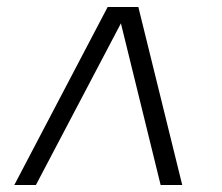

<svg xmlns="http://www.w3.org/2000/svg" viewBox="-20 -531 636 551"><path d="M503 0H441L327 -464L83 0H21L289 -511H377Z"/></svg>

Font: Chivo Thin Italic
Style: Regular
Weight: 100
Italic angle: -8.05°
Designer: Hector Gatti
Foundry: Omnibus-Type
Version: Version 1.007